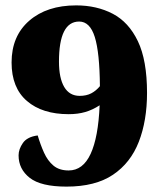

<svg xmlns="http://www.w3.org/2000/svg" viewBox="-20 -681 599 713"><path d="M526 -336Q526 -233 495.5 -154.5Q465 -76 399.5 -32Q334 12 227 12Q132 12 90.5 -20.5Q49 -53 49 -104Q49 -127 65 -150Q81 -173 120 -178Q130 -144 143.5 -114Q157 -84 178.5 -66Q200 -48 235 -48Q288 -48 316.5 -109.5Q345 -171 350 -290Q324 -273 296.5 -265Q269 -257 235 -257Q137 -257 80 -306Q23 -355 23 -449Q23 -547 88.5 -604Q154 -661 263 -661Q339 -661 398.5 -630Q458 -599 492 -528Q526 -457 526 -336ZM199 -452Q199 -391 218.5 -358Q238 -325 276 -325Q301 -325 319 -334.5Q337 -344 351 -361Q350 -486 332 -543.5Q314 -601 274 -601Q199 -601 199 -452Z"/></svg>

Font: Noto Serif Telugu Black
Style: Regular
Weight: 900
Designer: Jelle Bosma - Monotype Design Team
Foundry: Monotype Imaging Inc.
Version: Version 2.005; ttfautohint (v1.8.4.7-5d5b)